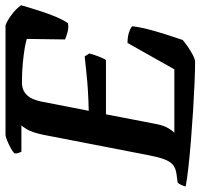

<svg xmlns="http://www.w3.org/2000/svg" viewBox="-46 -708 744 713"><g transform="rotate(-90 326.5 -352.0)"><path d="M453 0Q423 0 375 -2Q327 -4 271 -7.5Q215 -11 160 -15.5Q105 -20 60 -25Q15 -30 -10 -35Q-8 -44 -3.5 -53Q1 -62 5 -65L36 -69Q58 -72 70.5 -82.5Q83 -93 91 -114.5Q99 -136 106 -172L182 -564Q191 -606 202 -624Q213 -642 217 -645H119Q117 -649 114.5 -655.5Q112 -662 113 -671Q120 -678 134 -685.5Q148 -693 162 -698.5Q176 -704 181 -704H589Q607 -697 629 -680.5Q651 -664 663 -646Q652 -608 640.5 -572.5Q629 -537 617.5 -511Q606 -485 596 -472Q580 -469 562 -474Q544 -479 536 -483L538 -625Q526 -629 502 -633Q478 -637 446 -640Q414 -643 377 -643Q353 -643 338 -632Q323 -621 315.5 -603.5Q308 -586 304 -564L271 -395Q312 -396 345.5 -398Q379 -400 410.5 -403.5Q442 -407 473 -410L484 -393Q478 -371 471.5 -355Q465 -339 460 -331H258L222 -145Q217 -118 207.5 -101.5Q198 -85 190 -77H425L523 -251Q546 -251 563.5 -245Q581 -239 585 -233Q581 -200 571 -164Q561 -128 551 -97Q541 -66 534 -46Q525 -38 509 -27Q493 -16 477.5 -8Q462 0 453 0Z"/></g></svg>

Font: Texturina Medium 12pt
Style: Bold Italic
Weight: 700
Italic angle: -11°
Version: Version 1.002